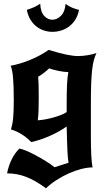

<svg xmlns="http://www.w3.org/2000/svg" viewBox="-20 -754 572 1031"><path d="M468 -24Q468 103 477 145Q449 145 416 153.5Q383 162 349.5 177Q316 192 284 212.5Q252 233 227 257Q170 215 121 196Q72 177 18 177Q26 135 43.5 100.5Q61 66 84 44Q95 45 118.5 54.5Q142 64 170 79Q198 94 225.5 111Q253 128 273 144L348 120Q346 107 344.5 92Q343 77 342 55Q341 33 340 1.5Q339 -30 338 -75Q319 -61 295.5 -48Q272 -35 247 -24Q222 -13 196.5 -4.5Q171 4 148 9Q99 -41 39 -59Q43 -73 46 -87.5Q49 -102 50.5 -119.5Q52 -137 53 -159.5Q54 -182 54 -213Q54 -294 50 -338Q46 -382 37 -401Q60 -405 87 -413Q114 -421 141 -432Q168 -443 194 -457Q220 -471 241 -486Q301 -468 337.5 -460.5Q374 -453 400 -453Q423 -453 450.5 -457.5Q478 -462 498 -469Q490 -453 484 -431Q478 -409 474.5 -377Q471 -345 469.5 -301Q468 -257 468 -197ZM244 -387Q233 -376 216 -363Q199 -350 185 -342Q188 -313 188 -233Q188 -191 187 -162.5Q186 -134 183 -108Q201 -109 223 -113Q245 -117 266.5 -123Q288 -129 307 -136.5Q326 -144 338 -152V-192Q338 -258 340 -300Q342 -342 347 -367Q337 -367 323.5 -368.5Q310 -370 296 -373Q282 -376 268 -379.5Q254 -383 244 -387ZM404 -701Q399 -672 385.5 -650Q372 -628 352.5 -613Q333 -598 309.5 -590.5Q286 -583 262 -583Q239 -583 217 -590Q195 -597 176 -611.5Q157 -626 143.5 -648.5Q130 -671 124 -701Q136 -705 145.5 -708.5Q155 -712 163 -715.5Q171 -719 178.5 -723.5Q186 -728 196 -734Q198 -689 217.5 -668.5Q237 -648 261 -648Q286 -648 307.5 -669.5Q329 -691 332 -733Q352 -719 368 -712.5Q384 -706 404 -701Z"/></svg>

Font: New Rocker
Style: Regular
Weight: 400
Designer: Pablo Impallari, Brenda Gallo, Rodrigo Fuenzalida
Foundry: Pablo Impallari, Brenda Gallo, Rodrigo Fuenzalida
Version: Version 1.000; ttfautohint (v0.93) -l 8 -r 50 -G 200 -x 14 -